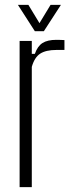

<svg xmlns="http://www.w3.org/2000/svg" viewBox="-20 -768 286 788"><path d="M60.5 0V-600H110.5V-547H123Q134 -578.5 154.5 -591.5Q175 -604.5 211.5 -604.5Q218.5 -604.5 227.8 -604.2Q237 -604 244.5 -603.5V-563H211.5Q168.5 -563 145 -547.8Q121.5 -532.5 110.5 -493.5V0ZM123 -640 53.5 -748H96.5L142 -673L187.5 -748H230L160 -640Z"/></svg>

Font: Big Shoulders Text Thin ExtraLight
Style: Regular
Weight: 250
Version: Version 2.002